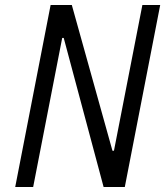

<svg xmlns="http://www.w3.org/2000/svg" viewBox="-20 -750 662 770"><path d="M395.5 0H480.5L622.5 -730H551L437 -145.5H431L268 -730H183L41 0H113L229.5 -598H235.5Z"/></svg>

Font: Monaspace Neon Light
Style: Italic
Weight: 300
Italic angle: -11°
Designer: Riley Cran & the Lettermatic Team
Foundry: Lettermatic
Version: Version 1.200 (Monaspace Neon)